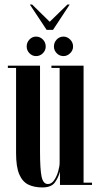

<svg xmlns="http://www.w3.org/2000/svg" viewBox="-20 -811 436 842"><path d="M165.5 11Q130 11 104.2 -1.5Q78.5 -14 64.5 -46.5Q50.5 -79 50.5 -139V-513H14.5V-523H155.5V-148.5Q155.5 -67.5 162.5 -35.8Q169.5 -4 190 -4Q205.5 -4 217 -20.2Q228.5 -36.5 235 -58.8Q241.5 -81 241.5 -98V-513H205.5V-523H346.5V-10H383.5V0H243V-59Q237 -34 221.2 -11.5Q205.5 11 165.5 11ZM258.5 -565Q241 -565 228.8 -577.5Q216.5 -590 216.5 -607Q216.5 -625 228.8 -637.8Q241 -650.5 258.5 -650.5Q274.5 -650.5 287.5 -637.8Q300.5 -625 300.5 -607Q300.5 -590 287.5 -577.5Q274.5 -565 258.5 -565ZM138 -565Q121.5 -565 109.2 -577.5Q97 -590 97 -607Q97 -625 109.2 -637.8Q121.5 -650.5 138 -650.5Q155.5 -650.5 168 -637.8Q180.5 -625 180.5 -607Q180.5 -590 168 -577.5Q155.5 -565 138 -565ZM184.5 -680 111 -791H121L198 -715.5L275.5 -791H285.5L212.5 -680Z"/></svg>

Font: Imbue 100pt SemiBold
Style: Regular
Weight: 600
Designer: Tyler Finck
Foundry: Etcetera Type Company
Version: Version 1.102; ttfautohint (v1.8.3)